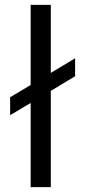

<svg xmlns="http://www.w3.org/2000/svg" viewBox="-20 -766 366 786"><path d="M105.5 0V-344.5L21.5 -294.5V-368L105.5 -418V-746H188V-467.5L287.5 -527.5V-454L188 -394V0Z"/></svg>

Font: Mooli
Style: Regular
Weight: 400
Designer: Vernon Adams
Foundry: Vernon Adams
Version: Version 1.000; ttfautohint (v1.8.4.7-5d5b);gftools[0.9.33]